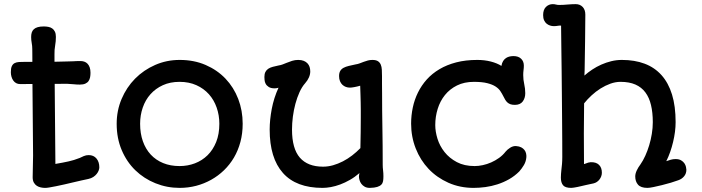

<svg xmlns="http://www.w3.org/2000/svg" viewBox="-20 -890 3378 924"><path d="M139.2 -141.6 136.2 -485.8 77.1 -485.4Q65.9 -485.4 57.6 -490Q49.3 -494.6 43.7 -502.7Q38.1 -510.7 35.2 -521Q32.2 -531.2 32.2 -542.5Q32.2 -561.5 36.9 -571.5Q41.5 -581.5 50.3 -586.2Q59.1 -590.8 71.8 -591.6Q84.5 -592.3 101.1 -592.3H135.7V-610.4Q135.7 -628.4 135.5 -639.6Q135.3 -650.9 135.3 -654.8Q135.3 -668.9 132.6 -683.1Q129.9 -697.3 129.9 -711.9Q129.9 -724.1 132.8 -733.4Q135.7 -742.7 142.8 -749.3Q149.9 -755.9 161.6 -759.3Q173.3 -762.7 190.4 -762.7Q202.1 -762.7 212.6 -760.7Q223.1 -758.8 231.2 -753.2Q239.3 -747.6 244.1 -737.8Q249 -728 249 -712.4Q249 -691.4 245.4 -670.9Q241.7 -650.4 242.2 -628.4V-592.8Q280.3 -593.8 301.5 -594.2Q322.8 -594.7 335.9 -595.2Q337.9 -595.2 339.6 -595.5Q341.3 -595.7 342.8 -595.7Q348.6 -596.2 356 -596.2Q363.3 -596.2 367.7 -596.2Q377 -596.2 385.7 -593.3Q394.5 -590.3 401.1 -583.5Q407.7 -576.7 411.6 -565.9Q415.5 -555.2 415.5 -540Q415.5 -528.3 413.6 -518.1Q411.6 -507.8 406.2 -500Q400.9 -492.2 390.6 -487.5Q380.4 -482.9 364.3 -482.9Q349.1 -482.9 333.7 -484.6Q318.4 -486.3 302.2 -486.8L243.2 -486.3L246.6 -101.1Q266.6 -104.5 281.7 -107.4Q296.9 -110.4 310.1 -113.3Q323.2 -116.2 335.9 -120.1Q348.6 -124 363.8 -129.9Q372.1 -134.3 383.3 -138.9Q394.5 -143.6 406.7 -143.6Q430.7 -143.6 444.3 -127.2Q458 -110.8 458 -84.5Q458 -77.6 454.8 -69.3Q451.7 -61 445.3 -53Q439 -44.9 429 -38.3Q418.9 -31.7 405.3 -28.8Q390.6 -25.9 371.6 -21.5Q352.5 -17.1 331.5 -12.2Q310.5 -7.3 289.6 -2.4Q268.6 2.4 250 6.1Q231.4 9.8 217.3 12.2Q203.1 14.6 195.8 14.2Q187 14.2 176.5 12Q166 9.8 157.2 4.2Q148.4 -1.5 142.8 -11.5Q137.2 -21.5 137.2 -37.1Z M541.5 -294.4Q541.5 -357.9 565.2 -413.8Q588.9 -469.7 630.1 -511.5Q671.4 -553.2 726.6 -577.4Q781.7 -601.6 844.7 -601.6Q913.6 -601.6 969.5 -577.4Q1025.4 -553.2 1065.2 -511.5Q1105 -469.7 1126.5 -413.8Q1147.9 -357.9 1147.9 -294.4Q1147.9 -248 1137 -207Q1126 -166 1106 -131.8Q1085.9 -97.7 1057.9 -70.6Q1029.8 -43.5 996.1 -24.7Q962.4 -5.9 924.1 4.2Q885.7 14.2 844.7 14.2Q783.2 14.2 728 -8.1Q672.9 -30.3 631.3 -70.6Q589.8 -110.8 565.7 -167.7Q541.5 -224.6 541.5 -294.4ZM654.3 -294.4Q654.3 -248 667.5 -210.4Q680.7 -172.9 705.3 -146.2Q730 -119.6 765.1 -105.2Q800.3 -90.8 844.2 -90.8Q883.3 -90.8 918 -104Q952.6 -117.2 978.8 -142.8Q1004.9 -168.5 1020.3 -206.5Q1035.6 -244.6 1035.6 -294.4Q1035.6 -335.4 1022.7 -372.3Q1009.8 -409.2 985.4 -436.5Q960.9 -463.9 925.3 -480Q889.6 -496.1 844.2 -496.1Q798.8 -496.1 763.7 -480Q728.5 -463.9 704.1 -436.5Q679.7 -409.2 667 -372.3Q654.3 -335.4 654.3 -294.4Z M1277.8 -266.6Q1277.8 -312.5 1287.8 -365.7Q1297.9 -418.9 1320.3 -467.8Q1310.5 -464.8 1302.2 -464.8Q1283.7 -464.8 1273.4 -471.4Q1263.2 -478 1258.5 -486.8Q1253.9 -495.6 1253.2 -504.9Q1252.4 -514.2 1252.4 -519.5Q1252.4 -534.2 1257.3 -543.7Q1262.2 -553.2 1271 -559.1Q1279.8 -564.9 1292.7 -568.4Q1305.7 -571.8 1321.8 -575.2Q1330.1 -576.2 1339.8 -579.8Q1349.6 -583.5 1358.9 -587.4Q1371.6 -592.8 1385.7 -597.2Q1399.9 -601.6 1415 -601.6Q1430.7 -601.6 1441.7 -597.2Q1452.6 -592.8 1459.7 -585.2Q1466.8 -577.6 1470 -567.6Q1473.1 -557.6 1473.1 -546.4Q1473.1 -532.2 1466.8 -517.6Q1460.4 -502.9 1448.7 -489.7Q1433.1 -472.2 1421.4 -446.3Q1409.7 -420.4 1401.6 -390.4Q1393.6 -360.4 1389.4 -328.4Q1385.3 -296.4 1385.3 -266.6Q1385.3 -174.8 1423.1 -131.3Q1460.9 -87.9 1534.7 -87.9Q1558.6 -87.9 1582.8 -94.7Q1606.9 -101.6 1630.1 -113.5Q1653.3 -125.5 1674.6 -141.8Q1695.8 -158.2 1714.4 -177.2Q1715.3 -218.8 1715.8 -254.2Q1716.3 -289.6 1716.3 -323.2Q1716.3 -343.8 1716.3 -362.1Q1716.3 -380.4 1715.8 -398.2Q1715.3 -416 1714.8 -435.3Q1714.4 -454.6 1713.4 -477.5Q1698.2 -473.1 1684.6 -470.7Q1670.9 -468.3 1664.1 -468.3Q1653.8 -468.3 1644.5 -471.7Q1635.3 -475.1 1627.9 -481.9Q1620.6 -488.8 1616.2 -499.3Q1611.8 -509.8 1611.8 -523.9Q1611.8 -539.1 1617.4 -548.6Q1623 -558.1 1633.5 -563.7Q1644 -569.3 1658.7 -572.8Q1673.3 -576.2 1691.4 -580.1Q1701.7 -581.5 1711.2 -585.2Q1720.7 -588.9 1730.5 -592.5Q1740.2 -596.2 1750.5 -598.9Q1760.7 -601.6 1772 -601.6Q1789.6 -601.6 1798.8 -595.5Q1808.1 -589.4 1812.5 -578.9Q1816.9 -568.4 1817.6 -554Q1818.4 -539.6 1818.4 -523.4Q1818.4 -509.3 1818.4 -487.1Q1818.4 -464.8 1818.8 -437Q1818.8 -356.9 1820.3 -274.2Q1821.8 -191.4 1821.8 -97.2Q1821.8 -84 1823.5 -70.6Q1825.2 -57.1 1825.2 -41.5Q1825.2 -28.3 1823.5 -18.3Q1821.8 -8.3 1815.2 -1.5Q1808.6 5.4 1795.7 9.5Q1782.7 13.7 1759.8 14.2Q1745.1 14.2 1735.1 8.5Q1725.1 2.9 1719 -5.4Q1712.9 -13.7 1710.2 -23.2Q1707.5 -32.7 1707.5 -40.5Q1707.5 -45.9 1708.3 -49.1Q1709 -52.2 1710 -57.1Q1687.5 -37.6 1663.8 -24.2Q1640.1 -10.7 1617.2 -2.2Q1594.2 6.3 1572.5 10.3Q1550.8 14.2 1532.2 14.2Q1405.3 14.2 1341.6 -57.6Q1277.8 -129.4 1277.8 -266.6Z M1958.5 -294.9Q1958.5 -334.5 1966.6 -372.6Q1974.6 -410.6 1991.5 -444.8Q2008.3 -479 2033.9 -507.6Q2059.6 -536.1 2095 -557.1Q2130.4 -578.1 2175.5 -589.8Q2220.7 -601.6 2276.9 -601.6Q2312 -601.6 2342.3 -593.8Q2372.6 -585.9 2393.1 -572.8Q2395.5 -587.4 2401.6 -596.7Q2407.7 -606 2415.8 -611.1Q2423.8 -616.2 2433.1 -618.2Q2442.4 -620.1 2451.2 -620.1Q2474.6 -620.1 2487.8 -607.4Q2501 -594.7 2501 -574.2Q2501 -563.5 2499.5 -552.5Q2498 -541.5 2498 -528.8Q2498 -506.3 2502.9 -484.9Q2507.8 -463.4 2507.8 -441.4Q2507.8 -418 2495.6 -401.6Q2483.4 -385.3 2458 -385.3Q2444.8 -385.3 2436.3 -388.4Q2427.7 -391.6 2421.6 -397.2Q2415.5 -402.8 2411.1 -410.4Q2406.7 -418 2402.3 -426.8Q2396.5 -438.5 2388.4 -450.9Q2380.4 -463.4 2365.2 -473.4Q2350.1 -483.4 2325.2 -489.7Q2300.3 -496.1 2260.7 -496.1Q2214.4 -496.1 2179.4 -478.8Q2144.5 -461.4 2121.3 -432.6Q2098.1 -403.8 2086.4 -366.2Q2074.7 -328.6 2074.7 -288.1Q2074.7 -256.8 2085.4 -222.2Q2096.2 -187.5 2119.4 -158.2Q2142.6 -128.9 2178.5 -109.9Q2214.4 -90.8 2264.2 -90.8Q2282.7 -90.8 2303.2 -95.2Q2323.7 -99.6 2343.8 -108.4Q2363.8 -117.2 2381.8 -130.1Q2399.9 -143.1 2413.1 -160.2Q2421.4 -170.4 2435.3 -179.2Q2449.2 -188 2463.9 -187Q2478.5 -186 2488.3 -180.9Q2498 -175.8 2503.9 -168.2Q2509.8 -160.6 2511.7 -151.6Q2513.7 -142.6 2513.2 -134.3Q2511.7 -113.3 2501.5 -95.9Q2491.2 -78.6 2479 -64.9Q2456.5 -42.5 2429.7 -27.3Q2402.8 -12.2 2374 -2.9Q2345.2 6.3 2315.9 10.3Q2286.6 14.2 2259.3 14.2Q2193.4 14.2 2137.9 -10.5Q2082.5 -35.2 2042.7 -77.1Q2002.9 -119.1 1980.7 -175.5Q1958.5 -231.9 1958.5 -294.9Z M2679.2 -35.2Q2679.2 -43.9 2679.9 -53.2Q2680.7 -62.5 2681.6 -71.8Q2683.1 -84.5 2684.6 -100.1Q2686 -115.7 2686 -134.8Q2686 -163.6 2685.8 -209Q2685.5 -254.4 2685.1 -309.8Q2684.6 -365.2 2684.1 -426.5Q2683.6 -487.8 2682.9 -548.6Q2682.1 -609.4 2681.4 -665.5Q2680.7 -721.7 2680.2 -766.6Q2672.9 -767.6 2664.6 -765.9Q2656.2 -764.2 2645 -764.2Q2636.2 -764.2 2627.2 -767.1Q2618.2 -770 2610.6 -776.1Q2603 -782.2 2598.4 -792.5Q2593.8 -802.7 2593.8 -817.4Q2593.8 -843.3 2607.4 -856.7Q2621.1 -870.1 2640.1 -870.1Q2647.9 -870.1 2655.3 -868.2Q2662.6 -866.2 2670.9 -866.2Q2680.7 -866.2 2690.9 -866.7Q2701.2 -867.2 2710.9 -868.2Q2721.7 -869.1 2732.2 -869.6Q2742.7 -870.1 2750.5 -870.1Q2771 -870.1 2783.9 -856.7Q2796.9 -843.3 2796.9 -819.8Q2796.9 -756.8 2795.7 -691.7Q2794.4 -626.5 2793.5 -551.3L2792.5 -526.4Q2809.6 -541.5 2830.1 -555.2Q2850.6 -568.8 2873.8 -579.1Q2897 -589.4 2921.9 -595.5Q2946.8 -601.6 2972.7 -601.6Q3034.2 -601.6 3082.3 -583.5Q3130.4 -565.4 3163.6 -528.3Q3196.8 -491.2 3214.1 -435.1Q3231.4 -378.9 3231.4 -302.2Q3231.4 -279.8 3228.3 -255.4Q3225.1 -231 3219.2 -206.5Q3213.4 -182.1 3205.1 -158.4Q3196.8 -134.8 3186.5 -114.3Q3197.3 -118.2 3208 -121.3Q3218.8 -124.5 3231.4 -124.5Q3247.6 -124.5 3257.8 -118.4Q3268.1 -112.3 3273.7 -104Q3279.3 -95.7 3281.2 -86.9Q3283.2 -78.1 3283.2 -73.2Q3283.2 -54.7 3272.2 -41.5Q3261.2 -28.3 3244.1 -22.5Q3230 -17.1 3208.5 -10.7Q3187 -4.4 3165.3 1Q3143.6 6.3 3124.5 10.3Q3105.5 14.2 3095.7 14.2Q3064 14.2 3050.5 -1.2Q3037.1 -16.6 3037.1 -41Q3037.1 -54.2 3044.4 -69.8Q3051.8 -85.4 3062 -98.6Q3074.7 -116.7 3085.4 -140.4Q3096.2 -164.1 3104.2 -190.7Q3112.3 -217.3 3116.9 -245.8Q3121.6 -274.4 3121.6 -302.2Q3121.6 -348.1 3113 -384.3Q3104.5 -420.4 3085.9 -445.3Q3067.4 -470.2 3037.8 -483.2Q3008.3 -496.1 2966.3 -496.1Q2941.9 -496.1 2917.5 -487.3Q2893.1 -478.5 2870.1 -464.1Q2847.2 -449.7 2826.9 -430.9Q2806.6 -412.1 2791 -392.6Q2790 -319.8 2789.8 -247.8Q2789.6 -175.8 2790.5 -100.6Q2791.5 -100.6 2793.2 -101.1Q2794.9 -101.6 2801.3 -104Q2805.7 -106 2810.8 -107.4Q2815.9 -108.9 2822.3 -109.4Q2848.6 -110.4 2862.5 -96.9Q2876.5 -83.5 2876.5 -58.6Q2876.5 -49.8 2873.3 -41.3Q2870.1 -32.7 2864.7 -25.9Q2859.4 -19 2852.1 -14.2Q2844.7 -9.3 2835.9 -7.3Q2826.2 -5.4 2816.7 -3.2Q2807.1 -1 2797.4 1Q2788.6 2.9 2778.6 5.4Q2768.6 7.8 2759 9.8Q2749.5 11.7 2741.7 12.9Q2733.9 14.2 2729 14.2Q2700.2 14.2 2689.7 1.5Q2679.2 -11.2 2679.2 -35.2Z"/></svg>

Font: Autour One
Style: Regular
Weight: 400
Version: Version 1.007; ttfautohint (v0.92) -l 24 -r 24 -G 200 -x 7 -